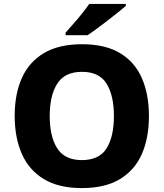

<svg xmlns="http://www.w3.org/2000/svg" viewBox="-20 -951 836 981"><path d="M741 -358Q741 -247 705 -164.5Q669 -82 593 -36Q517 10 398 10Q280 10 204 -36Q128 -82 91.5 -165Q55 -248 55 -359Q55 -470 91.5 -552Q128 -634 204 -679.5Q280 -725 399 -725Q518 -725 593.5 -679.5Q669 -634 705 -551.5Q741 -469 741 -358ZM234 -358Q234 -253 272.5 -193Q311 -133 398 -133Q487 -133 524.5 -193Q562 -253 562 -358Q562 -463 524.5 -523.5Q487 -584 399 -584Q311 -584 272.5 -523.5Q234 -463 234 -358ZM623 -921Q607 -907 582 -887Q557 -867 528.5 -845Q500 -823 473.5 -803.5Q447 -784 427 -771H315V-784Q331 -803 354 -828.5Q377 -854 399 -881.5Q421 -909 436 -931H623Z"/></svg>

Font: Noto Sans Tamil ExtraBold
Style: Regular
Weight: 800
Designer: Jelle Bosma - Monotype Design Team
Foundry: Monotype Imaging Inc.
Version: Version 2.004; ttfautohint (v1.8.4.7-5d5b)